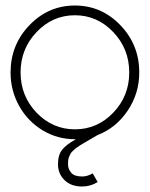

<svg xmlns="http://www.w3.org/2000/svg" viewBox="-20 -493 540 692"><path d="M252 8.8H250Q187 8.8 133.5 -23.4Q80.1 -55.7 49.1 -111.1Q18.1 -166.5 18.1 -231.9Q18.1 -331.5 86.2 -402.3Q154.3 -473.1 250 -473.1Q345.7 -473.1 413.8 -402.3Q481.9 -331.5 481.9 -231.9Q481.9 -155.8 439.9 -93.8Q397.9 -31.7 331.1 -5.9Q321.8 -0.5 306.6 8.3Q291.5 17.1 285.2 20.8Q278.8 24.4 268.3 31Q257.8 37.6 253.7 41Q249.5 44.4 243.2 50.3Q236.8 56.2 234.6 60.3Q232.4 64.5 229.5 71Q226.6 77.6 225.8 84.2Q225.1 90.8 225.1 99.1Q225.1 116.2 236.6 129.6Q248 143.1 275.9 143.1Q295.4 143.1 314 131.8L332 163.1Q306.2 179.2 275.9 179.2Q235.8 179.2 212.4 156Q189 132.8 189 99.1Q189 65.4 204.1 46.6Q219.2 27.8 252 9.8ZM111.8 -377.4Q54.2 -316.9 54.2 -231.9Q54.2 -147 111.8 -86.9Q169.4 -26.9 250 -26.9Q330.6 -26.9 388.2 -86.9Q445.8 -147 445.8 -231.9Q445.8 -316.9 388.2 -377.4Q330.6 -438 250 -438Q169.4 -438 111.8 -377.4Z"/></svg>

Font: RawengulkSans
Style: Regular
Weight: 500
Designer: gluk (gluksza@wp.pl)
Foundry: gluk (gluksza@wp.pl)
Version: Version 0.94